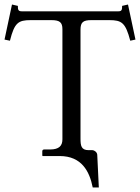

<svg xmlns="http://www.w3.org/2000/svg" viewBox="-34 -688 619 849"><path d="M322 -75V-557C322 -590 334 -599 370 -599H449C504 -599 521 -588 542 -508L565 -513L532 -668L506 -662C506 -646 505 -638 490 -638H62C46 -638 45 -646 45 -662L19 -668L-14 -513L10 -508C30 -588 47 -599 102 -599H193C229 -599 242 -590 242 -559V-72C242 -44 228 -27 187 -27H161C156 -27 153 -24 153 -19V0L155 2H230C327 2 362 70 376 141H403L396 -4C395 -16 382 -24 375 -24H358C325 -24 322 -44 322 -75Z"/></svg>

Font: Libertinus Serif Display
Style: Regular
Weight: 400
Designer: Philipp H. Poll, Khaled Hosny
Foundry: Caleb Maclennan
Version: Version 7.050;RELEASE